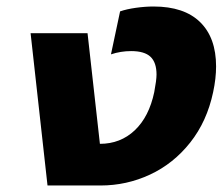

<svg xmlns="http://www.w3.org/2000/svg" viewBox="-20 -570 689 590"><path d="M74 -468H249L287 -128Q350 -128 394 -169.5Q438 -211 454 -287Q461 -324 461 -341Q461 -378 442.5 -395.5Q424 -413 383 -413Q351 -413 321 -403L349 -535Q369 -542 397.5 -546Q426 -550 452 -550Q546 -550 595 -502Q644 -454 644 -366Q644 -329 635 -287Q616 -197 564.5 -132Q513 -67 441 -33.5Q369 0 289 0H126Z"/></svg>

Font: Prompt Bold
Style: Bold Italic
Weight: 700
Italic angle: -12°
Designer: Katatrad Team
Foundry: CadsonDemak
Version: Version 1.000